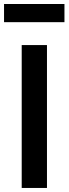

<svg xmlns="http://www.w3.org/2000/svg" viewBox="-42 -930 339 950"><path d="M65.4 -707H190.4V0H65.4ZM276.9 -820.3H-22V-910.2H276.9Z"/></svg>

Font: Wanted Sans SemiBold
Style: Regular
Weight: 600
Designer: Original Design by Kil Hyung-jin and Kang Hanbin, Wanted Lab, Inc; Hangeul from Source Han Sans by Jang Soo-young and Ka
Foundry: Wanted Lab, Inc.
Version: Version 1.003